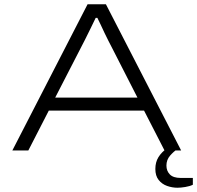

<svg xmlns="http://www.w3.org/2000/svg" viewBox="-20 -706 925 901"><path d="M38 0 391 -686H477L830 0H752L656 -187H209L113 0ZM239 -248H625L505 -483Q498 -496 489 -514Q480 -532 470.5 -551.5Q461 -571 452.5 -590Q444 -609 437 -622H429Q418 -599 404.5 -571.5Q391 -544 379 -520Q367 -496 360 -483ZM813 175Q788 175 764 166.5Q740 158 724.5 138.5Q709 119 709 87Q709 55 723.5 31.5Q738 8 766 -12H812V-6Q795 5 778 24.5Q761 44 761 71Q761 96 777 112.5Q793 129 828 129H885V161Q871 168 849.5 171.5Q828 175 813 175Z"/></svg>

Font: Archivo Expanded ExtraLight
Style: Regular
Weight: 250
Width: 7
Designer: Hector Gatti
Foundry: Omnibus-Type
Version: Version 2.001